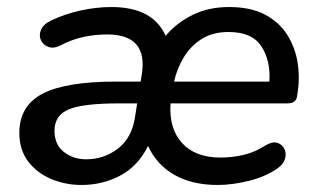

<svg xmlns="http://www.w3.org/2000/svg" viewBox="-20 -517 903 546"><path d="M212 9Q166 9 125.5 -8Q85 -25 60 -58Q35 -91 35 -139Q35 -216 101 -250.5Q167 -285 310 -285H380L383 -304Q402 -419 285 -419Q250 -419 217.5 -412Q185 -405 152 -388Q133 -378 118 -383.5Q103 -389 96.5 -402.5Q90 -416 96.5 -432Q103 -448 126 -459Q166 -478 210.5 -487.5Q255 -497 297 -497Q415 -497 451 -415Q483 -453 528.5 -475Q574 -497 631 -497Q693 -497 733.5 -475.5Q774 -454 796.5 -418.5Q819 -383 826 -341Q833 -299 827 -258L825 -245Q823 -223 797 -223H465Q460 -152 497.5 -110.5Q535 -69 607 -69Q640 -69 672.5 -76.5Q705 -84 734 -103Q754 -115 768 -111Q782 -107 788.5 -94Q795 -81 790.5 -65.5Q786 -50 769 -38Q734 -14 687 -2.5Q640 9 599 9Q526 9 475.5 -20Q425 -49 401 -102Q373 -45 322.5 -18Q272 9 212 9ZM630 -426Q584 -426 552.5 -405.5Q521 -385 502 -353Q483 -321 475 -285H746Q750 -344 723.5 -385Q697 -426 630 -426ZM225 -64Q276 -64 315.5 -94.5Q355 -125 364 -184L370 -223H319Q216 -223 175.5 -206Q135 -189 135 -145Q135 -106 161.5 -85Q188 -64 225 -64Z"/></svg>

Font: Nunito SemiBold
Style: Italic
Weight: 600
Italic angle: -9°
Designer: Vernon Adams
Foundry: Vernon Adams
Version: Version 3.601; ttfautohint (v1.8.2.53-6de2)